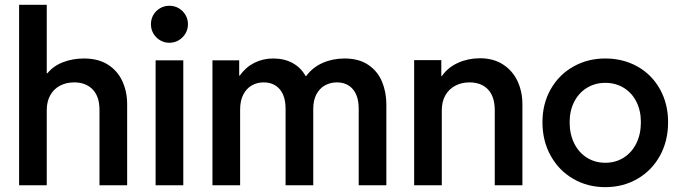

<svg xmlns="http://www.w3.org/2000/svg" viewBox="-20 -772 2836 800"><path d="M59.6 -752H174.8V-466.8H177.7Q202.1 -497.1 242.4 -512.7Q282.7 -528.3 330.1 -528.3Q390.1 -528.3 430.4 -502.2Q470.7 -476.1 490.2 -432.9Q509.8 -389.6 509.8 -337.9V0H394.5V-312.5Q395 -369.1 366.5 -398.9Q337.9 -428.7 289.1 -428.7Q256.3 -428.7 230.5 -415.3Q204.6 -401.9 189.7 -375.7Q174.8 -349.6 174.8 -312.5V0H59.6Z M628.4 -520.5H743.7V0H628.4ZM608.9 -670.9Q608.9 -692.4 619.1 -710Q629.4 -727.5 647 -737.8Q664.6 -748 686 -748Q707 -748 724.6 -737.8Q742.2 -727.5 752.7 -710Q763.2 -692.4 763.2 -670.9Q763.2 -649.9 752.7 -632.3Q742.2 -614.7 724.6 -604.2Q707 -593.8 686 -593.8Q664.6 -593.8 647 -604.2Q629.4 -614.7 619.1 -632.3Q608.9 -649.9 608.9 -670.9Z M865.2 -520.5H976.6V-457H979Q1003.4 -491.7 1039.3 -510Q1075.2 -528.3 1118.2 -528.3Q1164.6 -528.3 1199.2 -509.3Q1233.9 -490.2 1253.4 -455.1H1255.9Q1282.2 -491.2 1324.2 -509.8Q1366.2 -528.3 1416 -528.3Q1475.6 -528.3 1514.6 -501.7Q1553.7 -475.1 1571.8 -431.6Q1589.8 -388.2 1589.8 -336.9V0H1474.6V-318.4Q1474.6 -371.6 1450.4 -400.1Q1426.3 -428.7 1383.8 -428.7Q1356.4 -428.7 1334 -416.3Q1311.5 -403.8 1298.3 -378.9Q1285.2 -354 1285.2 -318.4V0H1169.9V-318.4Q1169.9 -371.6 1145.5 -400.1Q1121.1 -428.7 1078.1 -428.7Q1050.8 -428.7 1028.6 -415.8Q1006.3 -402.8 993.4 -377.4Q980.5 -352.1 980.5 -315.4V0H865.2Z M1705.6 -521.5H1818.8V-455.1H1821.3Q1845.7 -490.7 1887.5 -509.8Q1929.2 -528.8 1979 -529.3Q2036.6 -529.3 2076.7 -502.9Q2116.7 -476.6 2136.7 -433.1Q2156.7 -389.6 2156.7 -337.9V0H2041.5V-312.5Q2041.5 -369.1 2013.7 -398.9Q1985.8 -428.7 1936 -428.7Q1903.3 -428.7 1877.2 -415Q1851.1 -401.4 1835.9 -375.2Q1820.8 -349.1 1820.8 -312.5V0H1705.6Z M2240.2 -262.7Q2240.2 -339.8 2274.7 -400.4Q2309.1 -460.9 2368.9 -494.6Q2428.7 -528.3 2502 -528.3Q2576.2 -528.3 2636 -494.9Q2695.8 -461.4 2729.7 -400.6Q2763.7 -339.8 2763.7 -262.7Q2763.7 -184.1 2729.5 -122.6Q2695.3 -61 2635.5 -26.6Q2575.7 7.8 2502 7.8Q2428.7 7.8 2368.9 -26.6Q2309.1 -61 2274.7 -122.8Q2240.2 -184.6 2240.2 -262.7ZM2650.4 -262.7Q2650.4 -311 2631.6 -348.1Q2612.8 -385.3 2579.1 -406Q2545.4 -426.8 2502 -426.8Q2459.5 -426.8 2425.8 -406.2Q2392.1 -385.7 2372.8 -348.4Q2353.5 -311 2353.5 -262.7Q2353.5 -212.9 2372.6 -174.6Q2391.6 -136.2 2425.5 -115Q2459.5 -93.8 2502 -93.8Q2544.9 -93.8 2578.6 -115Q2612.3 -136.2 2631.3 -174.6Q2650.4 -212.9 2650.4 -262.7Z"/></svg>

Font: Reddit Sans Vanilla SemiBold
Style: Regular
Weight: 600
Designer: Stephen Hutchings
Foundry: Reddit
Version: Version 1.013